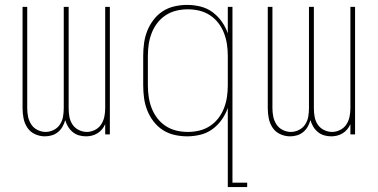

<svg xmlns="http://www.w3.org/2000/svg" viewBox="-20 -548 1540 783"><path d="M163 8Q142 8 122.5 -1Q103 -10 91.5 -27.5Q80 -45 76 -65.5Q72 -86 72 -107V-520H91V-107Q91 -89 94.5 -72Q98 -55 107.5 -40.5Q117 -26 133 -18Q149 -10 166 -10Q183 -10 199 -18Q215 -26 224.5 -40.5Q234 -55 237 -72Q240 -89 240 -107V-520H260V-107Q260 -89 263 -72Q266 -55 275.5 -40.5Q285 -26 301 -18Q317 -10 334 -10Q351 -10 367 -18Q383 -26 392.5 -40.5Q402 -55 405.5 -72Q409 -89 409 -107V-520H428V0H409V-42Q404 -30 396 -20.5Q388 -11 377.5 -4.5Q367 2 355 5Q343 8 331 8Q316 8 302 4Q288 0 276.5 -9.5Q265 -19 257.5 -31.5Q250 -44 246 -58Q242 -44 235 -31.5Q228 -19 216.5 -9.5Q205 0 191 4Q177 8 163 8Z M746 -10Q770 -10 793 -15.5Q816 -21 836 -34Q856 -47 870.5 -66Q885 -85 893.5 -107Q902 -129 905.5 -152.5Q909 -176 909 -200V-320Q909 -344 905.5 -367.5Q902 -391 893.5 -413Q885 -435 870.5 -454Q856 -473 836 -486Q816 -499 793 -504.5Q770 -510 746 -510Q722 -510 699 -504.5Q676 -499 656 -486Q636 -473 621.5 -454Q607 -435 598.5 -413Q590 -391 586.5 -367.5Q583 -344 583 -320V-200Q583 -176 586.5 -152.5Q590 -129 598.5 -107Q607 -85 621.5 -66Q636 -47 656 -34Q676 -21 699 -15.5Q722 -10 746 -10ZM909 215V-108Q900 -82 884 -59.5Q868 -37 846 -21Q824 -5 797 1.5Q770 8 743 8Q717 8 691 2Q665 -4 643.5 -18Q622 -32 606 -53Q590 -74 580.5 -98Q571 -122 567.5 -148Q564 -174 564 -200V-320Q564 -346 567.5 -372Q571 -398 580.5 -422Q590 -446 606 -467Q622 -488 643.5 -502Q665 -516 691 -522Q717 -528 743 -528Q770 -528 797 -521.5Q824 -515 846 -499Q868 -483 884 -460.5Q900 -438 909 -412V-520H928V197H988V215Z M1163 8Q1142 8 1122.5 -1Q1103 -10 1091.5 -27.5Q1080 -45 1076 -65.5Q1072 -86 1072 -107V-520H1091V-107Q1091 -89 1094.5 -72Q1098 -55 1107.5 -40.5Q1117 -26 1133 -18Q1149 -10 1166 -10Q1183 -10 1199 -18Q1215 -26 1224.5 -40.5Q1234 -55 1237 -72Q1240 -89 1240 -107V-520H1260V-107Q1260 -89 1263 -72Q1266 -55 1275.5 -40.5Q1285 -26 1301 -18Q1317 -10 1334 -10Q1351 -10 1367 -18Q1383 -26 1392.5 -40.5Q1402 -55 1405.5 -72Q1409 -89 1409 -107V-520H1428V0H1409V-42Q1404 -30 1396 -20.5Q1388 -11 1377.5 -4.5Q1367 2 1355 5Q1343 8 1331 8Q1316 8 1302 4Q1288 0 1276.5 -9.5Q1265 -19 1257.5 -31.5Q1250 -44 1246 -58Q1242 -44 1235 -31.5Q1228 -19 1216.5 -9.5Q1205 0 1191 4Q1177 8 1163 8Z"/></svg>

Font: Iosevka Term Curly Thin
Style: Regular
Weight: 100
Designer: Belleve Invis
Foundry: Belleve Invis
Version: Version 32.3.0